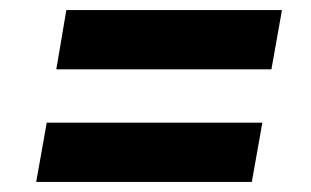

<svg xmlns="http://www.w3.org/2000/svg" viewBox="-20 -481 619 382"><path d="M92 -343 112 -461H541L520 -343ZM52 -119 73 -237H502L481 -119Z"/></svg>

Font: DM Sans 20pt
Style: Bold Italic
Weight: 700
Italic angle: -10°
Version: Version 4.004;gftools[0.9.30]